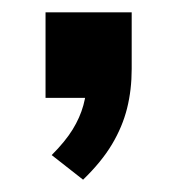

<svg xmlns="http://www.w3.org/2000/svg" viewBox="-20 -159 288 312"><path d="M115 133 64 93Q86 71 98 51.5Q110 32 115.5 12Q121 -8 121 -29L148 0H54V-139H194V-47Q194 -13 186.5 17Q179 47 162 75.5Q145 104 115 133Z"/></svg>

Font: NunitoSans3
Style: Bold
Weight: 700
Designer: Vernon Adams
Foundry: Vernon Adams
Version: Version 3.101;gftools[0.9.27]